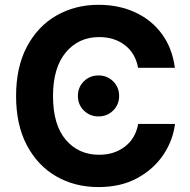

<svg xmlns="http://www.w3.org/2000/svg" viewBox="-20 -757 780 787"><path d="M383.8 9.8Q286.6 9.8 210.4 -34.2Q134.3 -78.1 90.1 -161.6Q45.9 -245.1 45.9 -363.3Q45.9 -481.9 90.3 -565.7Q134.8 -649.4 211.4 -693.4Q288.1 -737.3 383.8 -737.3Q466.3 -737.3 533.2 -706.8Q600.1 -676.3 643.1 -618.4Q686 -560.5 696.8 -479H545.9Q535.6 -538.1 492.4 -571.5Q449.2 -605 386.7 -605Q301.8 -605 249.5 -542Q197.3 -479 197.3 -363.3Q197.3 -245.1 249.8 -183.8Q302.2 -122.6 386.2 -122.6Q448.2 -122.6 491.9 -156Q535.6 -189.5 546.4 -249H697.3Q689 -181.2 649.4 -122.3Q609.9 -63.5 542.7 -26.9Q475.6 9.8 383.8 9.8ZM383.8 -279.8Q348.1 -279.8 323.7 -304Q299.3 -328.1 299.3 -363.8Q299.3 -399.4 323.7 -423.6Q348.1 -447.8 383.8 -447.8Q419.4 -447.8 443.8 -423.6Q468.3 -399.4 468.3 -363.8Q468.3 -328.1 443.8 -304Q419.4 -279.8 383.8 -279.8Z"/></svg>

Font: Inter-Bold
Style: Bold
Weight: 700
Designer: Rasmus Andersson
Foundry: rsms
Version: Version 4.000;git-a52131595